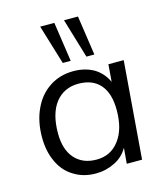

<svg xmlns="http://www.w3.org/2000/svg" viewBox="-115 -861 830 957"><g transform="rotate(-15 300.0 -382.5)"><path d="M541 -503 501 0H422L429 -81Q405 -38 360 -16Q314 7 262 7Q198 7 150 -23Q101 -52 75 -107Q48 -163 48 -236Q48 -319 78 -382Q107 -445 161 -480Q214 -515 284 -515Q343 -515 389 -489Q433 -462 455 -414L462 -503ZM283 -59Q357 -59 400 -117Q443 -173 443 -272Q443 -358 404 -403Q365 -448 292 -448Q217 -448 173 -392Q130 -336 130 -235Q130 -152 170 -106Q211 -59 283 -59ZM244 -568 182 -772H255L285 -568ZM366 -568 305 -772H377L407 -568Z"/></g></svg>

Font: PRinguin Sans
Style: Italic
Weight: 400
Designer: Vernon Adams
Foundry: Vernon Adams
Version: ""